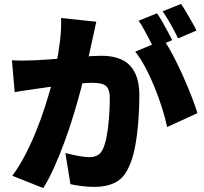

<svg xmlns="http://www.w3.org/2000/svg" viewBox="-20 -897 1040 981"><path d="M472 -786Q467 -764 461.5 -737.5Q456 -711 451 -690Q446 -665 440 -639.5Q434 -614 429 -590.5Q424 -567 419 -544Q409 -501 393.5 -442Q378 -383 357.5 -315Q337 -247 312 -178.5Q287 -110 259 -47Q231 16 201 64L43 1Q79 -48 109.5 -107Q140 -166 165 -228Q190 -290 209.5 -350.5Q229 -411 243 -463Q257 -515 265 -553Q279 -625 286.5 -687.5Q294 -750 292 -805ZM817 -694Q840 -660 865.5 -611.5Q891 -563 915 -509Q939 -455 958.5 -405Q978 -355 989 -319L834 -248Q825 -292 808.5 -344Q792 -396 770.5 -449.5Q749 -503 723.5 -551Q698 -599 671 -633ZM41 -589Q70 -587 99 -587.5Q128 -588 158 -589Q183 -590 218 -592.5Q253 -595 292 -598Q331 -601 370.5 -604.5Q410 -608 444 -610Q478 -612 501 -612Q559 -612 601.5 -592.5Q644 -573 668 -528Q692 -483 692 -408Q692 -350 687 -280.5Q682 -211 670 -147Q658 -83 636 -39Q611 15 567 36.5Q523 58 462 58Q433 58 400 54Q367 50 340 44L314 -115Q333 -110 356.5 -105Q380 -100 402 -97Q424 -94 436 -94Q460 -94 477 -103Q494 -112 504 -132Q517 -157 525 -200.5Q533 -244 537 -295Q541 -346 541 -392Q541 -429 531 -446Q521 -463 500.5 -468.5Q480 -474 449 -474Q428 -474 391 -470.5Q354 -467 312 -462.5Q270 -458 234 -453Q198 -448 178 -445Q154 -441 117 -436Q80 -431 55 -426ZM782 -829Q795 -811 809.5 -785.5Q824 -760 837.5 -735Q851 -710 860 -692L765 -652Q755 -673 742 -697.5Q729 -722 715.5 -747Q702 -772 688 -791ZM905 -877Q918 -858 933 -832.5Q948 -807 962 -782.5Q976 -758 984 -741L890 -701Q875 -732 853 -771.5Q831 -811 811 -839Z"/></svg>

Font: Noto Sans SC Black
Style: Regular
Weight: 900
Designer: Ryoko NISHIZUKA  (kana, bopomofo & ideographs); Paul D. Hunt (Latin, Greek & Cyrillic); Sandoll Communications , Soo-you
Foundry: Adobe
Version: Version 2.004-H2;hotconv 1.0.118;makeotfexe 2.5.65603